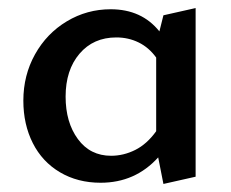

<svg xmlns="http://www.w3.org/2000/svg" viewBox="-20 -448 575 477"><path d="M466 -428V-9L386 9L373 -57Q316 6 230 6Q173 6 129 -20Q85 -46 61.5 -92.5Q38 -139 38 -198Q38 -261 67 -313Q96 -365 146 -395Q196 -425 255 -425Q332 -425 376 -370L386 -410ZM368 -122V-305Q350 -330 324.5 -342.5Q299 -355 269 -355Q212 -355 177.5 -314.5Q143 -274 143 -208Q143 -144 173.5 -102.5Q204 -61 256 -61Q287 -61 316 -75.5Q345 -90 368 -122Z"/></svg>

Font: Ysabeau Infant Semibold
Style: Regular
Weight: 600
Designer: Christian Thalmann (Catharsis Fonts)
Version: Version 0.003